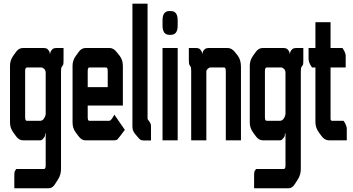

<svg xmlns="http://www.w3.org/2000/svg" viewBox="-20 -760 1910 1040"><path d="M126 -105.5H196.3Q210.9 -105.5 218.8 -119.1Q226.6 -130.9 227.5 -143.6V-365.2Q227.5 -378.9 219.7 -386.7Q210.9 -394.5 204.1 -394.5H126Q116.2 -394.5 116.2 -375V-125Q116.2 -105.5 126 -105.5ZM68.4 155.3H218.8Q227.5 155.3 227.5 135.7V-37.1H224.6Q224.6 -23.4 221.7 -19.5Q209 0 199.2 0H104.5Q83 0 67.4 -21.5L51.8 -43Q34.2 -67.4 34.2 -95.7V-404.3Q34.2 -433.6 51.8 -458L67.4 -479.5Q82 -500 104.5 -500H213.9Q230.5 -500 237.3 -494.1Q250 -481.4 250 -469.7H252Q252 -481.4 264.6 -494.1Q271.5 -500 288.1 -500H324.2V-431.6Q324.2 -417 323.2 -412.6Q322.3 -408.2 317.4 -401.9Q312.5 -395.5 311.5 -391.1Q310.5 -386.7 310.5 -372.1V154.3Q310.5 186.5 294.9 210.9L277.3 238.3Q263.7 259.8 244.1 259.8H57.6V197.3Q57.6 175.8 59.1 170.4Q60.5 165 68.4 155.3Z M599.6 -138.7 656.2 -56.6 628.9 -20.5Q616.2 -3.9 615.2 -3.9Q607.4 0 599.6 0H440.4Q421.9 0 405.3 -22.5L390.6 -42Q373 -65.4 373 -95.7V-404.3Q373 -432.6 390.6 -457L405.3 -477.5Q420.9 -500 443.4 -500H574.2Q594.7 -500 612.3 -477.5L627.9 -458Q645.5 -435.5 645.5 -403.3V-188.5H455.1V-125Q455.1 -105.5 463.9 -105.5H571.3Q577.1 -105.5 585.9 -116.2Q588.9 -120.1 599.6 -138.7ZM563.5 -288.1V-375Q563.5 -394.5 554.7 -394.5H463.9Q455.1 -394.5 455.1 -375V-288.1Z M697.3 -74.2V-740.2H779.3V-117.2V-115.2Q779.3 -114.3 791 -98.6Q797.9 -88.9 797.9 -76.2V1H762.7Q747.1 1 741.2 -2.9Q735.4 -6.8 730.5 -12.7L712.9 -33.2Q704.1 -43 700.2 -54.7Q697.3 -65.4 697.3 -74.2Z M942.4 0H860.4V-500H942.4ZM905.3 -700.2Q942.4 -700.2 942.4 -650.4V-621.1Q942.4 -571.3 905.3 -571.3H897.5Q860.4 -571.3 860.4 -621.1V-650.4Q860.4 -700.2 897.5 -700.2Z M1212.9 -500Q1235.4 -500 1252.9 -477.5L1267.6 -459Q1285.2 -436.5 1285.2 -397.5V0H1203.1V-375Q1203.1 -394.5 1194.3 -394.5H1118.2Q1113.3 -394.5 1104.5 -386.7Q1097.7 -379.9 1097.7 -373V0H1015.6V-374Q1015.6 -388.7 1014.6 -393.1Q1013.7 -397.5 1009.3 -403.8Q1004.9 -410.2 1003.9 -414.6Q1002.9 -418.9 1002.9 -433.6V-500H1039.1Q1055.7 -500 1062.5 -494.1Q1075.2 -481.4 1075.2 -469.7H1077.1Q1077.1 -483.4 1089.8 -494.1Q1096.7 -500 1113.3 -500Z M1424.8 -105.5H1495.1Q1509.8 -105.5 1517.6 -119.1Q1525.4 -130.9 1526.4 -143.6V-365.2Q1526.4 -378.9 1518.6 -386.7Q1509.8 -394.5 1502.9 -394.5H1424.8Q1415 -394.5 1415 -375V-125Q1415 -105.5 1424.8 -105.5ZM1367.2 155.3H1517.6Q1526.4 155.3 1526.4 135.7V-37.1H1523.4Q1523.4 -23.4 1520.5 -19.5Q1507.8 0 1498 0H1403.3Q1381.8 0 1366.2 -21.5L1350.6 -43Q1333 -67.4 1333 -95.7V-404.3Q1333 -433.6 1350.6 -458L1366.2 -479.5Q1380.9 -500 1403.3 -500H1512.7Q1529.3 -500 1536.1 -494.1Q1548.8 -481.4 1548.8 -469.7H1550.8Q1550.8 -481.4 1563.5 -494.1Q1570.3 -500 1586.9 -500H1623V-431.6Q1623 -417 1622.1 -412.6Q1621.1 -408.2 1616.2 -401.9Q1611.3 -395.5 1610.4 -391.1Q1609.4 -386.7 1609.4 -372.1V154.3Q1609.4 186.5 1593.8 210.9L1576.2 238.3Q1562.5 259.8 1543 259.8H1356.4V197.3Q1356.4 175.8 1357.9 170.4Q1359.4 165 1367.2 155.3Z M1770.5 -639.6V-500H1835Q1838.9 -494.1 1844.7 -484.4Q1852.5 -468.8 1852.5 -457V-394.5H1770.5V-115.2Q1770.5 -111.3 1772.9 -108.4Q1775.4 -105.5 1780.3 -105.5H1840.8Q1846.7 -97.7 1850.6 -89.8Q1858.4 -74.2 1858.4 -62.5V0H1760.7Q1738.3 0 1720.7 -24.4L1707 -43Q1688.5 -68.4 1688.5 -98.6V-394.5H1669.9Q1663.1 -404.3 1659.2 -412.1Q1651.4 -427.7 1651.4 -444.3V-500H1688.5V-639.6Z"/></svg>

Font: Vancouver Drive
Style: Bold
Weight: 700
Designer: Valery Zaveryaev
Foundry: Cyreal (www.cyreal.org)
Version: Version 1.01